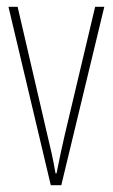

<svg xmlns="http://www.w3.org/2000/svg" viewBox="-20 -547 333 567"><path d="M130 0H161L288 -527H261L172 -152C163 -114 155 -76 147 -35H144C137 -77 128 -115 119 -152L32 -527H5Z"/></svg>

Font: Noto Sans Devanagari UI ExtraCondensed Thin
Style: Regular
Weight: 100
Width: 2
Designer: Jelle Bosma - Monotype Design Team
Foundry: Monotype Imaging Inc.
Version: Version 2.004